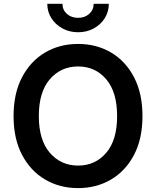

<svg xmlns="http://www.w3.org/2000/svg" viewBox="-20 -965 809 995"><path d="M384.8 9.8Q289.1 9.8 213.6 -34.7Q138.2 -79.1 94.2 -162.6Q50.3 -246.1 50.3 -363.3Q50.3 -481 94.2 -564.7Q138.2 -648.4 213.6 -692.9Q289.1 -737.3 384.8 -737.3Q480 -737.3 555.4 -692.9Q630.9 -648.4 674.6 -564.7Q718.3 -481 718.3 -363.3Q718.3 -245.6 674.6 -162.4Q630.9 -79.1 555.4 -34.7Q480 9.8 384.8 9.8ZM384.8 -106.9Q473.6 -106.9 530.3 -172.9Q586.9 -238.8 586.9 -363.3Q586.9 -488.3 530.3 -554.4Q473.6 -620.6 384.8 -620.6Q295.4 -620.6 238.3 -554.4Q181.2 -488.3 181.2 -363.3Q181.2 -239.3 238.3 -173.1Q295.4 -106.9 384.8 -106.9ZM384.8 -797.9Q339.8 -797.9 303.7 -817.6Q267.6 -837.4 246.3 -870.6Q225.1 -903.8 225.1 -945.3H303.7Q303.7 -913.6 326.7 -893.1Q349.6 -872.6 384.8 -872.6Q419.4 -872.6 442.4 -893.1Q465.3 -913.6 465.3 -945.3H543.9Q543.9 -904.3 522.9 -870.8Q502 -837.4 465.8 -817.6Q429.7 -797.9 384.8 -797.9Z"/></svg>

Font: Inter SemiBold
Style: Regular
Weight: 600
Designer: Rasmus Andersson
Foundry: rsms
Version: Version 4.001;git-9221beed3